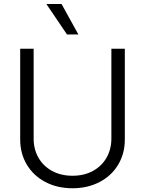

<svg xmlns="http://www.w3.org/2000/svg" viewBox="-20 -958 747 989"><path d="M623 -707V-239.3Q623 -167.5 589.1 -110.4Q555.2 -53.2 493.7 -20.8Q432.1 11.7 353.5 11.7Q274.4 11.7 213.1 -20.8Q151.9 -53.2 117.9 -110.4Q84 -167.5 84 -239.3V-707H153.3V-244.1Q153.3 -189 178.2 -145.5Q203.1 -102.1 248.5 -77.4Q293.9 -52.7 353.5 -52.7Q413.1 -52.7 458.5 -77.4Q503.9 -102.1 528.8 -145.8Q553.7 -189.5 553.7 -244.1V-707ZM218.8 -937.5H296.9L383.8 -780.3H325.2Z"/></svg>

Font: Pretendard JP Light
Style: Regular
Weight: 300
Designer: Base glyphs from Inter by Rasmus Andersson; Hangeul glyphs from Noto Sans CJK(Source Han Sans) by Jang Soo-young and Kan
Foundry: Kil Hyung-jin
Version: Version 1.309